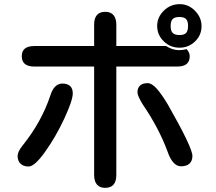

<svg xmlns="http://www.w3.org/2000/svg" viewBox="-20 -821 1040 926"><path d="M487 85Q461 85 447.5 69Q434 53 434 23V-500H146Q85 -500 85 -550Q85 -599 146 -599H434V-702Q434 -764 488 -764Q514 -764 527.5 -748Q541 -732 541 -702V-599H781Q812 -579 844 -579Q861 -579 880 -584Q895 -568 895 -549Q895 -500 834 -500H541V23Q541 85 487 85ZM88 -118Q180 -232 223 -361Q241 -418 281 -418Q305 -418 318 -406Q331 -394 331 -371Q331 -337 290 -249Q249 -161 198 -89.5Q147 -18 118 -18Q93 -18 79 -31.5Q65 -45 65 -69Q65 -89 88 -118ZM692 -420Q712 -420 735.5 -394Q759 -368 790 -316Q908 -109 908 -69Q908 -45 894 -32Q880 -19 853 -19Q812 -19 787 -93Q746 -203 670 -315Q643 -358 643 -376Q643 -397 655.5 -408.5Q668 -420 692 -420ZM847 -801Q889 -801 920.5 -769Q952 -737 952 -695Q952 -651 920.5 -621Q889 -591 846 -591Q801 -591 769.5 -622Q738 -653 738 -696Q738 -738 770 -769.5Q802 -801 847 -801ZM846 -652Q868 -652 877.5 -662Q887 -672 887 -696Q887 -719 877.5 -729Q868 -739 845 -739Q822 -739 812.5 -729Q803 -719 803 -695Q803 -672 813 -662Q823 -652 846 -652Z"/></svg>

Font: 寒蝉全圆体 Bold
Style: Regular
Weight: 700
Designer: Warren2060
      Designed by Motoya company      

      [Varela Round]
      Joe Prince(Latin component); Avraham Cornf
Foundry: ChillType
Version: Version 3.200